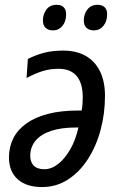

<svg xmlns="http://www.w3.org/2000/svg" viewBox="-20 -754 488 784"><path d="M151.9 9.8Q87.4 9.8 52 -22.2Q16.6 -54.2 16.6 -111.3Q16.6 -154.3 34.4 -189.5Q52.2 -224.6 87.9 -250Q123.5 -275.4 176.5 -289.1Q229.5 -302.7 299.3 -302.7H313.5Q315.9 -316.4 316.9 -330.1Q317.9 -343.8 317.9 -356.9Q317.9 -414.1 293 -443.6Q268.1 -473.1 218.8 -473.1Q185.1 -473.1 154.8 -463.9Q124.5 -454.6 88.4 -435.5L93.8 -513.2Q126.5 -529.8 160.4 -538.6Q194.3 -547.4 238.3 -547.4Q291.5 -547.4 329.6 -525.9Q367.7 -504.4 388.2 -462.9Q408.7 -421.4 408.7 -362.3Q408.7 -290 390.6 -223.1Q372.6 -156.2 338.6 -103.8Q304.7 -51.3 257.3 -20.8Q210 9.8 151.9 9.8ZM161.1 -63Q189.9 -63 217 -84Q244.1 -105 266.4 -143.3Q288.6 -181.6 300.3 -233.4H291Q231 -233.4 189.2 -219.7Q147.5 -206.1 125.5 -179.9Q103.5 -153.8 103.5 -117.2Q103.5 -92.3 117.9 -77.6Q132.3 -63 161.1 -63ZM363.3 -629.9Q344.2 -629.9 333.3 -640.1Q322.3 -650.4 322.3 -670.4Q322.3 -696.3 336.9 -715.3Q351.6 -734.4 378.4 -734.4Q397 -734.4 407.2 -724.6Q417.5 -714.8 417.5 -695.8Q417.5 -666.5 402.1 -648.2Q386.7 -629.9 363.3 -629.9ZM196.3 -629.9Q177.7 -629.9 166.5 -640.1Q155.3 -650.4 155.3 -670.4Q155.3 -696.3 169.7 -715.3Q184.1 -734.4 211.4 -734.4Q223.6 -734.4 232.2 -730Q240.7 -725.6 245.4 -717Q250 -708.5 250 -695.8Q250 -666.5 234.9 -648.2Q219.7 -629.9 196.3 -629.9Z"/></svg>

Font: Open Sans SemiCondensed Medium
Style: Italic
Weight: 500
Width: 4
Italic angle: -12°
Designer: Monotype Design Team
Foundry: Monotype Imaging Inc.
Version: Version 3.000